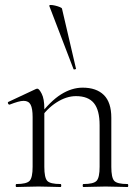

<svg xmlns="http://www.w3.org/2000/svg" viewBox="-20 -751 555 771"><path d="M315 0Q312 0 312 -6Q312 -12 315 -12Q356 -12 368 -25Q380 -38 380 -81V-248Q380 -309 357 -337Q334 -365 285 -365Q247 -365 207.5 -340Q168 -315 139 -271L135 -283Q182 -345 225 -372Q268 -399 312 -399Q367 -399 397 -369.5Q427 -340 427 -278V-81Q427 -38 438.5 -25Q450 -12 492 -12Q495 -12 495 -6Q495 0 492 0Q475 0 452 -1Q429 -2 404 -2Q379 -2 355.5 -1Q332 0 315 0ZM46 0Q43 0 43 -6Q43 -12 46 -12Q87 -12 99 -25Q111 -38 111 -81V-281Q111 -315 103 -330.5Q95 -346 75 -346Q65 -346 51 -342Q37 -338 19 -331Q15 -330 12.5 -335Q10 -340 14 -342L125 -394Q127 -395 130 -395Q137 -395 147.5 -374.5Q158 -354 158 -315V-81Q158 -38 169.5 -25Q181 -12 223 -12Q226 -12 226 -6Q226 0 223 0Q206 0 183 -1Q160 -2 135 -2Q110 -2 86.5 -1Q63 0 46 0ZM178 -727Q177 -731 184 -731Q191 -731 201.5 -728.5Q212 -726 220.5 -722.5Q229 -719 229 -716L285 -476Q287 -474 281.5 -472.5Q276 -471 275 -474Z"/></svg>

Font: Cormorant Garamond Light
Style: Regular
Weight: 300
Designer: Christian Thalmann (Catharsis Fonts)
Foundry: Catharsis Fonts
Version: Version 4.001